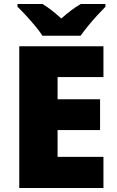

<svg xmlns="http://www.w3.org/2000/svg" viewBox="-20 -947 589 967"><path d="M501 0H77V-714H501V-559H270V-447H484V-292H270V-157H501ZM194 -767Q179 -790 156.5 -817Q134 -844 110.5 -869.5Q87 -895 68 -913V-927H194Q220 -911 241.5 -894Q263 -877 289 -854Q315 -877 338 -894.5Q361 -912 387 -927H511V-913Q494 -896 470.5 -870.5Q447 -845 424.5 -817.5Q402 -790 386 -767Z"/></svg>

Font: Noto Sans Khmer Black
Style: Regular
Weight: 900
Version: Version 2.003